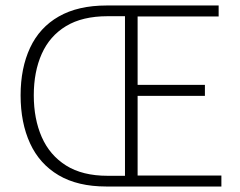

<svg xmlns="http://www.w3.org/2000/svg" viewBox="-20 -679 873 699"><path d="M367 0Q263 0 193.5 -41Q124 -82 89.5 -157Q55 -232 55 -332Q55 -431 89.5 -505Q124 -579 194 -619Q264 -659 368 -659H776V-619H481V-370H726V-330H481V-40H786V0ZM372 -39H435V-620H372Q280 -620 220.5 -584Q161 -548 132 -483Q103 -418 103 -332Q103 -246 132 -180Q161 -114 220.5 -76.5Q280 -39 372 -39Z"/></svg>

Font: Source Sans 3 ExtraLight Light
Style: Regular
Weight: 300
Version: Version 3.052;hotconv 1.1.0;makeotfexe 2.6.0